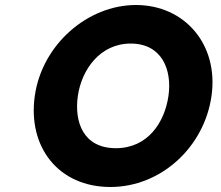

<svg xmlns="http://www.w3.org/2000/svg" viewBox="-20 -747 882 767"><path d="M119 -364C90 -159 214 0 421 0C623 0 796 -159 825 -364C854 -569 718 -727 523 -727C330 -727 148 -569 119 -364ZM291 -364C306 -468 379 -573 502 -573C627 -573 668 -468 653 -364C638 -259 571 -155 443 -155C313 -155 276 -259 291 -364Z"/></svg>

Font: Hussar Przerywany
Style: Obl
Weight: 400
Foundry: Cannot Into Space Fonts
Version: Version 0.982